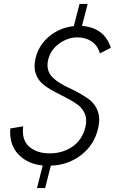

<svg xmlns="http://www.w3.org/2000/svg" viewBox="-20 -830 583 970"><path d="M167 120.1 195.8 5.9Q119.1 -1 72.3 -50.8Q25.4 -100.6 32.2 -181.2L97.2 -191.9Q88.4 -124.5 126.7 -89.8Q165 -55.2 231 -55.2Q297.9 -55.2 347.4 -90.1Q397 -125 412.1 -190.9Q420.4 -227.5 408.4 -255.6Q396.5 -283.7 371.3 -302Q346.2 -320.3 314.5 -336.2Q282.7 -352.1 251.2 -368.9Q219.7 -385.7 195.3 -406.2Q170.9 -426.8 160.2 -459Q149.4 -491.2 159.2 -533.2Q174.3 -601.6 228.3 -646Q282.2 -690.4 353 -698.2L381.8 -810.1H422.9L394 -699.2Q506.8 -690.4 540 -588.9L484.9 -560.1Q472.7 -601.1 442.4 -621.1Q412.1 -641.1 371.1 -641.1Q321.8 -641.1 278.1 -609.1Q234.4 -577.1 223.1 -526.9Q216.8 -499.5 223.1 -477.1Q229.5 -454.6 245.1 -439.5Q260.7 -424.3 282.7 -410.4Q304.7 -396.5 329.3 -385.5Q354 -374.5 378.7 -360.6Q403.3 -346.7 424.6 -332Q445.8 -317.4 460.2 -295.7Q474.6 -273.9 479.5 -247.3Q484.4 -220.7 476.1 -183.1Q457 -98.6 390.4 -47.1Q323.7 4.4 236.8 6.8L208 120.1Z"/></svg>

Font: HK Grotesk Light Italic
Style: Regular
Weight: 300
Italic angle: -13°
Designer: Alfredo Marco Pradil and Stefan Peev
Foundry: Hanken Design Co.
Version: Version 1.000;PS 001.000;hotconv 1.0.88;makeotf.lib2.5.64775